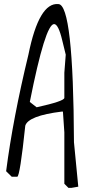

<svg xmlns="http://www.w3.org/2000/svg" viewBox="-20 -850 425 934"><path d="M264.2 -830.1Q336.9 -828.1 339.8 -158.2L360.8 58.1L327.1 64H313L293 43.9V-206.1L286.1 -307.1H279.8Q118.2 -287.1 103 -238.8Q77.1 6.8 64 9.8H37.1L9.8 -17.1Q43 -273.9 118.2 -584Q169.9 -839.8 264.2 -830.1ZM125 -354 158.2 -328.1Q293 -357.9 293 -374V-496.1L299.8 -584L283.2 -651.9Q264.2 -732.9 243.2 -732.9Q200.2 -732.9 125 -354Z"/></svg>

Font: Loved by the King
Style: Regular
Weight: 400
Designer: Kimberly Geswein
Foundry: Kimberly Geswein
Version: Version 1.002 2006